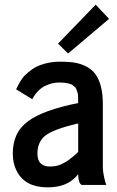

<svg xmlns="http://www.w3.org/2000/svg" viewBox="-20 -784 498 814"><path d="M442.4 -704.1 268.6 -557.1 226.1 -599.1 385.7 -764.2ZM138.7 -132.8Q138.7 -104 152.8 -91.1Q167 -78.1 188 -78.1Q209 -78.1 219.5 -80.6Q230 -83 240.2 -87.9L258.3 -97.2Q266.1 -101.6 275.9 -109.4L290 -120.6Q293.9 -124 302.7 -131.8L311.5 -140.1V-260.7Q202.1 -235.4 168.5 -206.1Q138.7 -179.7 138.7 -132.8ZM326.2 0Q311.5 -8.8 311.5 -45.4L302.2 -34.7Q260.3 10.3 182.1 10.3Q87.4 10.3 52.2 -56.6Q34.2 -89.8 34.2 -133.3Q34.2 -176.8 49.6 -210.7Q64.9 -244.6 99.6 -270.5Q162.6 -317.4 311.5 -347.2Q311.5 -381.8 309.3 -389.6Q307.1 -397.5 304.4 -404.3Q301.8 -411.1 297.9 -414.8Q293.9 -418.5 288.1 -422.9Q282.2 -427.2 274.4 -429.2Q255.4 -434.1 232.2 -434.1Q209 -434.1 188.7 -427Q168.5 -419.9 156.5 -411.1Q144.5 -402.3 134.8 -390.6Q122.1 -375 116.7 -363.3L48.3 -405.3Q69.8 -449.7 85.4 -464.6Q101.1 -479.5 116.2 -490.2Q131.3 -501 148.4 -507.3Q189.5 -522.5 231.9 -522.5Q274.4 -522.5 299.6 -517.8Q324.7 -513.2 347.4 -501.2Q370.1 -489.3 384.8 -469.2Q416 -425.8 416 -342.3V-72.8Q416 -59.1 421.1 -34.2Q426.3 -9.3 430.7 0Z"/></svg>

Font: News Cycle
Style: Bold
Weight: 700
Version: Version 0.5.1